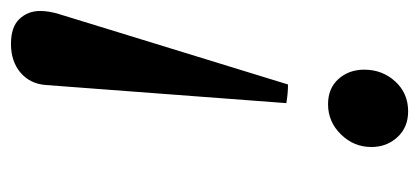

<svg xmlns="http://www.w3.org/2000/svg" viewBox="-227 -524 764 350"><g transform="rotate(-90 155.0 -349.0)"><path d="M142 -209 175 -647Q177 -676 197.5 -693.5Q218 -711 250 -711Q281 -711 295.5 -695.5Q310 -680 310 -658Q310 -642 304.5 -624Q299 -606 295 -593L176 -206Q160 -206 142 -209ZM127 13Q98 13 80 -6.5Q62 -26 62 -54Q62 -86 85 -109.5Q108 -133 140 -133Q169 -133 186 -114Q203 -95 203 -67Q203 -34 181.5 -10.5Q160 13 127 13Z"/></g></svg>

Font: Tiro Kannada
Style: Italic
Weight: 400
Italic angle: -11°
Designer: Kannada: John Hudson & Fiona Ross, assisted by Kaja Sojewska. Latin: John Hudson with Paul Hanslow, assisted by Kaja Soj
Foundry: Tiro Typeworks Ltd.
Version: Version 1.52